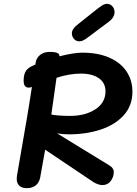

<svg xmlns="http://www.w3.org/2000/svg" viewBox="-20 -973 715 999"><path d="M339 -274Q310 -274 277 -279L548 -113Q572 -99 572 -79Q572 -52 556 -31Q540 -10 513 -10Q493 -10 467 -25L215 -194L189 -49Q184 -23 166 -8.5Q148 6 120 6Q93 6 80 -7Q67 -20 67 -42Q67 -52 68 -57Q84 -147 98 -231L119 -352Q135 -447 146 -521L144 -520Q137 -517 130 -517Q117 -517 110 -525.5Q103 -534 103 -554Q103 -580 111.5 -598Q120 -616 144 -628Q156 -634 164 -637L165 -645Q169 -672 189 -687.5Q209 -703 239 -703Q292 -703 289 -681V-680Q365 -699 408 -699Q490 -699 549 -673Q608 -647 638.5 -601Q669 -555 669 -496Q669 -423 623.5 -373Q578 -323 503 -298.5Q428 -274 339 -274ZM274 -568 269 -532 247 -377Q283 -370 345 -370Q424 -370 476.5 -404.5Q529 -439 529 -498Q529 -541 495 -565.5Q461 -590 401 -590Q340 -590 274 -568ZM354 -799Q354 -822 381 -843L480 -922Q502 -939 513.5 -946Q525 -953 537 -953Q554 -953 565 -940Q576 -927 576 -910Q576 -882 545 -859L438 -779Q422 -767 412.5 -762.5Q403 -758 392 -758Q376 -758 365 -770.5Q354 -783 354 -799Z"/></svg>

Font: Mali SemiBold
Style: Italic
Weight: 600
Italic angle: -10°
Version: Version 1.000; ttfautohint (v1.6)